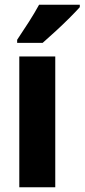

<svg xmlns="http://www.w3.org/2000/svg" viewBox="-20 -786 355 806"><path d="M212 0H61V-549H212ZM315 -756Q299 -738 271.5 -710.5Q244 -683 213.5 -655Q183 -627 159 -606H52V-619Q77 -656 101.5 -694.5Q126 -733 144 -766H315Z"/></svg>

Font: Noto Sans Tamil Condensed ExtraBold
Style: Regular
Weight: 800
Width: 3
Designer: Jelle Bosma - Monotype Design Team
Foundry: Monotype Imaging Inc.
Version: Version 2.004; ttfautohint (v1.8.4.7-5d5b)